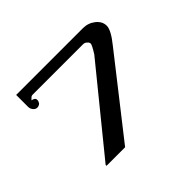

<svg xmlns="http://www.w3.org/2000/svg" viewBox="-118 -678 865 865"><g transform="rotate(-45 314.5 -246.0)"><path d="M125.3 4.6 441.4 -383.9Q464.4 -420.7 464.4 -429.3Q464.4 -437.9 456.3 -443.7Q449.4 -451.7 437.9 -451.7H116.1Q108 -451.7 102.3 -444.8Q95.4 -439.1 95.4 -436.8Q101.1 -436.8 108 -432.8Q114.9 -428.7 114.9 -420.1Q114.9 -411.5 109.2 -403.4Q101.1 -395.4 90.2 -395.4Q79.3 -395.4 71.3 -405.2Q63.2 -414.9 63.2 -427.6V-503.4H488.5Q521.8 -503.4 547.1 -483.3Q572.4 -463.2 572.4 -435.1Q572.4 -406.9 527.6 -351.7L243.7 10.3H125.3Z"/></g></svg>

Font: Dhurjati
Style: Regular
Weight: 400
Designer: Purushoth Kumar Guthula
Foundry: Andhrapradesh Society for Knowledge Networks
Version: Version 1.0.5; ttfautohint (v1.2.25-373a) -l 7 -r 28 -G 50 -